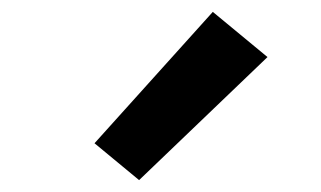

<svg xmlns="http://www.w3.org/2000/svg" viewBox="-20 -822 540 323"><path d="M214 -519 430 -726 338 -802 139 -581Z"/></svg>

Font: Iosevka SS09
Style: Bold
Weight: 700
Monospace: yes
Designer: Belleve Invis
Foundry: Belleve Invis
Version: Version 5.2.1; ttfautohint (v1.8.3)